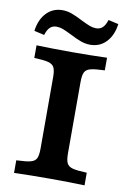

<svg xmlns="http://www.w3.org/2000/svg" viewBox="-85 -795 563 846"><g transform="rotate(10 197.0 -371.5)"><path d="M135.4 -125.8V-445.2Q135.4 -475 128.5 -488.7Q121.6 -502.4 102 -507.7Q82.4 -512.9 39 -514.5V-571Q107.6 -568.5 199.3 -568.5Q284.3 -568.5 354.4 -571V-514.5Q310.6 -513 291.1 -507.9Q271.6 -502.9 264.8 -489Q258 -475.2 258 -445.2V-125.8Q258 -96 264.9 -82.3Q271.8 -68.5 291.4 -63.3Q311 -58.1 354.4 -56.5V0Q284.3 -2.4 199.3 -2.4Q107.6 -2.4 39 0V-56.5Q82.8 -58 102.3 -63.1Q121.9 -68.1 128.6 -81.9Q135.4 -95.7 135.4 -125.8ZM179.7 -644.1Q154.3 -656.7 140 -662Q125.6 -667.2 111.8 -667.2Q94.4 -667.2 82.9 -656.5Q71.4 -645.8 64 -621.8L18.6 -632Q25.3 -683.3 53.9 -713.3Q82.5 -743.3 125.3 -743.3Q146.8 -743.3 167.9 -735.5Q189 -727.8 216 -713.6Q241.7 -700.9 255.9 -695.6Q270.1 -690.4 283.9 -690.4Q301.7 -690.4 313 -701.1Q324.4 -711.8 332.1 -735.8L377.5 -725.6Q370.8 -674.3 342.2 -644.3Q313.6 -614.4 270.8 -614.4Q249.3 -614.4 228.2 -622.1Q207 -629.8 179.7 -644.1Z"/></g></svg>

Font: Playfair Micro SmCond SmLight
Style: Regular
Weight: 360
Width: 4
Designer: Claus Eggers Sørensen
Foundry: Claus Eggers Sørensen
Version: Version 2.100;Glyphs 3.2 (3219)